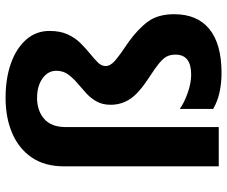

<svg xmlns="http://www.w3.org/2000/svg" viewBox="-83 -788 815 689"><g transform="rotate(-90 324.5 -443.5)"><path d="M558 -673Q558 -635 545.5 -608Q533 -581 514 -562Q495 -543 476.5 -528Q458 -513 445 -500Q432 -487 432 -472Q432 -455 451.5 -438Q471 -421 519 -389Q565 -356 591.5 -320Q618 -284 618 -226Q618 -143 564.5 -99.5Q511 -56 407 -56Q371 -56 338.5 -63Q306 -70 278 -86V-206Q300 -190 335.5 -177.5Q371 -165 401 -165Q473 -165 473 -221Q473 -239 466.5 -252Q460 -265 442.5 -279.5Q425 -294 391 -316Q334 -353 313.5 -384.5Q293 -416 293 -454Q293 -484 305.5 -505.5Q318 -527 336 -543Q354 -559 372 -574.5Q390 -590 402.5 -607.5Q415 -625 415 -649Q415 -679 387.5 -698.5Q360 -718 318 -718Q272 -718 242.5 -692.5Q213 -667 213 -615V-66H72V-620Q72 -690 103.5 -736.5Q135 -783 190.5 -807Q246 -831 318 -831Q387 -831 441 -812Q495 -793 526.5 -757.5Q558 -722 558 -673Z"/></g></svg>

Font: Noto Sans Malayalam UI SemiCondensed
Style: Bold
Weight: 700
Width: 4
Designer: Jelle Bosma - Monotype Design Team
Foundry: Monotype Imaging Inc.
Version: Version 2.104; ttfautohint (v1.8.4.7-5d5b)